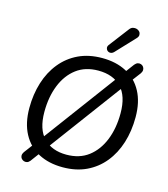

<svg xmlns="http://www.w3.org/2000/svg" viewBox="-139 -1055 1048 1199"><g transform="rotate(15 385.5 -455.0)"><path d="M371 9Q281 9 214.5 -26Q148 -61 111.5 -129.5Q75 -198 75 -295Q75 -384 99 -460.5Q123 -537 169.5 -594Q216 -651 282.5 -682.5Q349 -714 435 -714Q525 -714 591.5 -679Q658 -644 694.5 -576Q731 -508 731 -411Q731 -321 707 -244.5Q683 -168 636.5 -111Q590 -54 523.5 -22.5Q457 9 371 9ZM373 -73Q458 -73 515.5 -117Q573 -161 603.5 -237Q634 -313 634 -410Q634 -522 580.5 -577Q527 -632 432 -632Q348 -632 290.5 -588.5Q233 -545 202.5 -469Q172 -393 172 -296Q172 -183 226 -128Q280 -73 373 -73ZM167 22Q158 33 147.5 35.5Q137 38 127.5 34.5Q118 31 111.5 23Q105 15 105 4Q105 -7 113 -19L170 -95L200 -135L552 -610L582 -651L637 -725Q647 -737 657.5 -740Q668 -743 678 -739.5Q688 -736 694 -727.5Q700 -719 700 -708Q700 -697 692 -685L636 -611L606 -570L254 -95L224 -55ZM497 -770Q487 -760 476 -759Q465 -758 456.5 -764.5Q448 -771 446 -781.5Q444 -792 452 -803L548 -929Q558 -943 571 -946Q584 -949 595.5 -945.5Q607 -942 614 -933.5Q621 -925 621 -913Q621 -901 609 -889Z"/></g></svg>

Font: Nunito Medium
Style: Italic
Weight: 500
Designer: Vernon Adams
Foundry: Vernon Adams
Version: Version 3.601